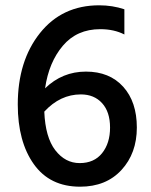

<svg xmlns="http://www.w3.org/2000/svg" viewBox="-20 -691 569 724"><path d="M285 -335Q207 -335 147 -270Q151 -173 188.5 -124.5Q226 -76 280.5 -76Q335 -76 365 -113.5Q395 -151 395 -210Q395 -269 365 -302Q335 -335 285 -335ZM282 13Q168 13 107.5 -72Q47 -157 47 -297Q47 -461 130.5 -566Q214 -671 354 -671Q404 -671 449 -656V-561Q410 -581 358 -581Q270 -581 217 -518.5Q164 -456 150 -358Q215 -421 304 -421Q393 -421 444.5 -364Q496 -307 496 -210Q496 -113 438 -50Q380 13 282 13Z"/></svg>

Font: Hind Colombo Medium
Style: Regular
Weight: 500
Designer: Jyotish Sonowal, Aditi Pimprikar
Foundry: Indian Type Foundry
Version: Version 1.000;PS 1.0;hotconv 1.0.86;makeotf.lib2.5.63406; tt